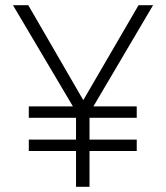

<svg xmlns="http://www.w3.org/2000/svg" viewBox="-20 -720 640 740"><path d="M91 -138V-182H273V-266H91V-310H261L30 -700H89L301 -334L514 -700H570L340 -310H507V-266H325V-182H507V-138H325V0H273V-138Z"/></svg>

Font: Red Hat Mono VF Light
Style: Regular
Weight: 300
Monospace: yes
Designer: Pentagram, MCKL
Foundry: Pentagram, MCKL
Version: Version 1.023